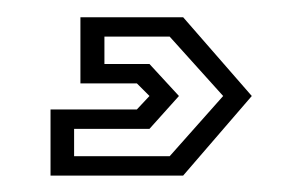

<svg xmlns="http://www.w3.org/2000/svg" viewBox="-20 -34 359 228"><path d="M40 174.5V96H142.5L157.5 80L142.5 65H75.5V-13.5H197.5L279 80L197.5 174.5ZM68 151.5H181.5L245 80L181.5 9.5H104V42H157.5L192.5 80L157.5 119H68Z"/></svg>

Font: Tourney
Style: Regular
Weight: 400
Designer: Tyler Finck
Foundry: Etcetera Type Co
Version: Version 1.015